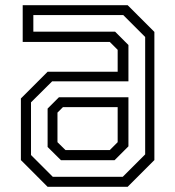

<svg xmlns="http://www.w3.org/2000/svg" viewBox="-20 -720 676 740"><path d="M163.5 0 60.5 -103V-340.5L163.5 -443.5H433.5V-528L403 -558.5H67.5V-700H472L575 -597V-103L472 0ZM215 -102.5 163.5 -153.5V-301.5L207 -345H475V-156L421.5 -102.5ZM183.5 -38.5H453L539.5 -125V-577.5L455 -662H108.5V-598H423.5L475 -546.5V-406.5H181L99.5 -325.5V-122.5ZM232.5 -141.5H403L433.5 -172V-307H222.5L201.5 -286V-172Z"/></svg>

Font: Tourney
Style: Regular
Weight: 400
Designer: Tyler Finck
Foundry: Etcetera Type Co
Version: Version 1.015